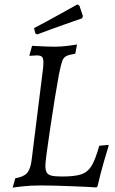

<svg xmlns="http://www.w3.org/2000/svg" viewBox="-20 -850 525 880"><path d="M478 -182Q473 -167 457 -112Q441 -57 427 4L422 9Q395 7 309 3.5Q223 0 167 0Q122 0 85 4Q48 8 38 10L50 -33Q88 -39 104 -57Q120 -75 125 -117L178 -542Q179 -551 179 -564Q179 -583 172.5 -589.5Q166 -596 149 -596Q139 -596 129.5 -595Q120 -594 116 -594L115 -597L127 -640Q128 -640 165 -638Q202 -636 233 -636Q259 -636 291 -640Q323 -644 333 -646L325 -604Q295 -599 283 -592.5Q271 -586 265 -569.5Q259 -553 250 -508Q234 -422 211 -268.5Q188 -115 188 -91Q188 -70 194 -59.5Q200 -49 216 -45Q232 -41 264 -41Q323 -41 352.5 -51Q382 -61 399.5 -89.5Q417 -118 435 -182L477 -186ZM150 -692 142 -697 136 -721Q195 -752 256 -786Q317 -820 335 -830L344 -824L360 -776L356 -766Q339 -760 277.5 -738.5Q216 -717 150 -692Z"/></svg>

Font: Alegreya SC
Style: Italic
Weight: 400
Italic angle: -7°
Designer: Juan Pablo del Peral
Foundry: Huerta Tipografica
Version: Version 2.007; ttfautohint (v1.6)